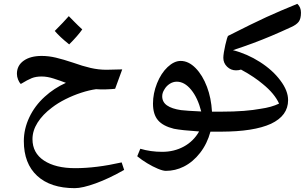

<svg xmlns="http://www.w3.org/2000/svg" viewBox="-20 -826 1604 999"><path d="M369 153Q243 153 173.5 89Q104 25 104 -92Q104 -155 132.5 -215.5Q161 -276 213 -323Q237 -345 264.5 -363Q292 -381 323 -395Q294 -406 260 -417Q226 -428 197 -428Q167 -428 145.5 -419.5Q124 -411 88 -389Q80 -397 74 -412Q68 -427 68 -442Q68 -485 103 -510Q138 -535 197 -535Q233 -535 271 -526Q309 -517 360 -500Q410 -482 451.5 -472.5Q493 -463 534 -463L616 -465L579 -364Q562 -362 531.5 -361Q501 -360 480 -362Q444 -357 402.5 -343.5Q361 -330 321 -310Q281 -290 250 -266Q202 -230 175.5 -188Q149 -146 149 -102Q149 -30 209 9.5Q269 49 371 49Q480 49 613 19L626 58Q547 103 478 128Q409 153 369 153ZM340 -595Q291 -634 265 -665Q288 -688 306.5 -707.5Q325 -727 338 -742Q351 -729 368 -711.5Q385 -694 408 -673Q385 -640 340 -595Z M843 63Q828 63 801.5 52Q775 41 746 23.5Q717 6 694 -13L710 -52Q764 -36 824 -36Q886 -36 936.5 -63.5Q987 -91 1016 -142Q971 -145 938 -148.5Q905 -152 885 -156Q828 -170 802 -200.5Q776 -231 776 -287Q776 -340 797 -392.5Q818 -445 852 -477Q886 -509 920 -509Q961 -509 997.5 -472Q1034 -435 1057 -374Q1068 -345 1074.5 -312.5Q1081 -280 1083 -245H1139Q1147 -245 1147 -237V-149Q1147 -141 1139 -141H1075Q1058 -78 1021 -30.5Q984 17 936 41Q892 63 843 63ZM1027 -246Q1009 -317 974.5 -359Q940 -401 900 -401Q880 -401 862.5 -389.5Q845 -378 835 -360Q824 -343 824 -325Q824 -295 849 -277.5Q874 -260 922 -253Q937 -251 962.5 -249.5Q988 -248 1027 -246Z M1130 -141Q1122 -141 1122 -149V-237Q1122 -245 1130 -245Q1197 -245 1248 -249Q1299 -253 1336 -260Q1393 -268 1432 -287Q1421 -312 1399.5 -338Q1378 -364 1347 -389Q1327 -406 1299 -425Q1271 -444 1234 -464Q1223 -460 1208 -460Q1181 -460 1161.5 -479Q1142 -498 1142 -525Q1142 -536 1145 -554.5Q1148 -573 1152.5 -592.5Q1157 -612 1161 -625.5Q1165 -639 1168 -640Q1233 -673 1280 -696Q1327 -719 1366 -737Q1405 -755 1443 -771Q1481 -787 1527 -806Q1546 -789 1546 -760Q1546 -728 1534 -712.5Q1522 -697 1495 -685Q1441 -660 1392.5 -639.5Q1344 -619 1295.5 -601Q1247 -583 1192 -565Q1266 -546 1332.5 -503.5Q1399 -461 1439 -407Q1479 -354 1479 -305Q1479 -224 1390 -182Q1300 -141 1130 -141Z"/></svg>

Font: Noto Naskh Arabic UI Semi
Style: Bold
Weight: 700
Designer: Monotype Design Team, David Williams, Mohamad Dakak and Nizar Qandah
Foundry: Monotype Imaging Inc.
Version: Version 2.014; ttfautohint (v1.8.4.7-5d5b)